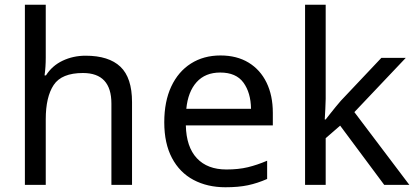

<svg xmlns="http://www.w3.org/2000/svg" viewBox="-20 -780 1756 810"><path d="M173 -537Q173 -497 168 -462H174Q200 -503 244.5 -524Q289 -545 341 -545Q439 -545 488 -498.5Q537 -452 537 -349V0H450V-343Q450 -472 330 -472Q240 -472 206.5 -421.5Q173 -371 173 -277V0H85V-760H173Z M910 -546Q979 -546 1028.5 -516Q1078 -486 1104.5 -431.5Q1131 -377 1131 -304V-251H764Q766 -160 810.5 -112.5Q855 -65 935 -65Q986 -65 1025.5 -74.5Q1065 -84 1107 -102V-25Q1066 -7 1026 1.5Q986 10 931 10Q855 10 796.5 -21Q738 -52 705.5 -113.5Q673 -175 673 -264Q673 -352 702.5 -415Q732 -478 785.5 -512Q839 -546 910 -546ZM909 -474Q846 -474 809.5 -433.5Q773 -393 766 -321H1039Q1038 -389 1007 -431.5Q976 -474 909 -474Z M1354 -363Q1354 -347 1352.5 -321Q1351 -295 1350 -276H1354Q1360 -284 1372 -299Q1384 -314 1396.5 -329.5Q1409 -345 1418 -355L1589 -536H1692L1475 -307L1707 0H1601L1415 -250L1354 -197V0H1267V-760H1354Z"/></svg>

Font: Noto Sans Marchen
Style: Regular
Weight: 400
Designer: Monotype Design Team
Foundry: Monotype Imaging Inc.
Version: Version 2.003; ttfautohint (v1.8.4.7-5d5b)